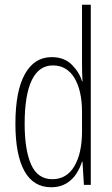

<svg xmlns="http://www.w3.org/2000/svg" viewBox="-20 -780 472 810"><path d="M196 10Q121 10 83 -58.5Q45 -127 45 -258Q45 -396 85 -467.5Q125 -539 198 -539Q251 -539 283 -507Q315 -475 326 -437H328Q327 -456 326.5 -473Q326 -490 326 -506V-760H363V0H334L328 -98H326Q318 -72 302 -47Q286 -22 259.5 -6Q233 10 196 10ZM201 -24Q261 -24 293.5 -78.5Q326 -133 326 -226V-307Q326 -398 294 -451Q262 -504 203 -504Q144 -504 114 -441.5Q84 -379 84 -258Q84 -147 111.5 -85.5Q139 -24 201 -24Z"/></svg>

Font: Noto Sans Arabic UI XCn XLt
Style: Regular
Weight: 200
Width: 2
Designer: Monotype Design Team, Nadine Chahine and Nizar Qandah
Foundry: Monotype Imaging Inc.
Version: Version 2.010; ttfautohint (v1.8.4.7-5d5b)